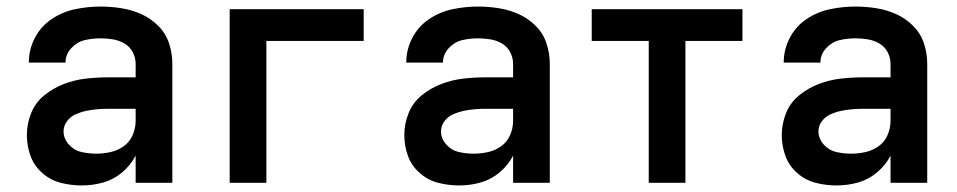

<svg xmlns="http://www.w3.org/2000/svg" viewBox="-20 -558 2920 586"><path d="M230 8Q263 8 295 -1Q327 -10 353 -32Q379 -54 394 -83V0H506V-363Q506 -395 496 -425.5Q486 -456 463 -479Q440 -502 411 -515Q382 -528 350 -533Q318 -538 287 -538Q248 -538 209.5 -530Q171 -522 138 -500Q105 -478 86.5 -442.5Q68 -407 68 -368V-367H180Q180 -367 180 -367Q180 -367 180 -367Q180 -392 197.5 -411Q215 -430 238.5 -435.5Q262 -441 287 -441Q305 -441 324 -438Q343 -435 359.5 -425.5Q376 -416 385 -399Q394 -382 394 -363V-322H310Q276 -322 241.5 -318Q207 -314 174.5 -301.5Q142 -289 115 -267Q88 -245 75 -212.5Q62 -180 62 -146Q62 -113 73 -82.5Q84 -52 109 -30Q134 -8 165.5 0Q197 8 229 8ZM274 -89Q251 -89 228.5 -94Q206 -99 190 -117Q174 -135 174 -157Q174 -174 184.5 -188Q195 -202 210.5 -209Q226 -216 242.5 -219.5Q259 -223 276 -224.5Q293 -226 310 -226H394V-189Q394 -167 385 -146Q376 -125 358 -112Q340 -99 318 -94Q296 -89 274 -89Z M681 0H793V-433H1090V-530H681Z M1382 8Q1415 8 1447 -1Q1479 -10 1505 -32Q1531 -54 1546 -83V0H1658V-363Q1658 -395 1648 -425.5Q1638 -456 1615 -479Q1592 -502 1563 -515Q1534 -528 1502 -533Q1470 -538 1439 -538Q1400 -538 1361.5 -530Q1323 -522 1290 -500Q1257 -478 1238.5 -442.5Q1220 -407 1220 -368V-367H1332Q1332 -367 1332 -367Q1332 -367 1332 -367Q1332 -392 1349.5 -411Q1367 -430 1390.5 -435.5Q1414 -441 1439 -441Q1457 -441 1476 -438Q1495 -435 1511.5 -425.5Q1528 -416 1537 -399Q1546 -382 1546 -363V-322H1462Q1428 -322 1393.5 -318Q1359 -314 1326.5 -301.5Q1294 -289 1267 -267Q1240 -245 1227 -212.5Q1214 -180 1214 -146Q1214 -113 1225 -82.5Q1236 -52 1261 -30Q1286 -8 1317.5 0Q1349 8 1381 8ZM1426 -89Q1403 -89 1380.5 -94Q1358 -99 1342 -117Q1326 -135 1326 -157Q1326 -174 1336.5 -188Q1347 -202 1362.5 -209Q1378 -216 1394.5 -219.5Q1411 -223 1428 -224.5Q1445 -226 1462 -226H1546V-189Q1546 -167 1537 -146Q1528 -125 1510 -112Q1492 -99 1470 -94Q1448 -89 1426 -89Z M1960 0H2072V-433H2246V-530H1786V-433H1960Z M2534 8Q2567 8 2599 -1Q2631 -10 2657 -32Q2683 -54 2698 -83V0H2810V-363Q2810 -395 2800 -425.5Q2790 -456 2767 -479Q2744 -502 2715 -515Q2686 -528 2654 -533Q2622 -538 2591 -538Q2552 -538 2513.5 -530Q2475 -522 2442 -500Q2409 -478 2390.5 -442.5Q2372 -407 2372 -368V-367H2484Q2484 -367 2484 -367Q2484 -367 2484 -367Q2484 -392 2501.5 -411Q2519 -430 2542.5 -435.5Q2566 -441 2591 -441Q2609 -441 2628 -438Q2647 -435 2663.5 -425.5Q2680 -416 2689 -399Q2698 -382 2698 -363V-322H2614Q2580 -322 2545.5 -318Q2511 -314 2478.5 -301.5Q2446 -289 2419 -267Q2392 -245 2379 -212.5Q2366 -180 2366 -146Q2366 -113 2377 -82.5Q2388 -52 2413 -30Q2438 -8 2469.5 0Q2501 8 2533 8ZM2578 -89Q2555 -89 2532.5 -94Q2510 -99 2494 -117Q2478 -135 2478 -157Q2478 -174 2488.5 -188Q2499 -202 2514.5 -209Q2530 -216 2546.5 -219.5Q2563 -223 2580 -224.5Q2597 -226 2614 -226H2698V-189Q2698 -167 2689 -146Q2680 -125 2662 -112Q2644 -99 2622 -94Q2600 -89 2578 -89Z"/></svg>

Font: Iosevka Sparkle Semibold
Style: Regular
Weight: 600
Designer: Belleve Invis
Foundry: Belleve Invis
Version: Version 4.5.0; ttfautohint (v1.8.3)